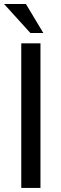

<svg xmlns="http://www.w3.org/2000/svg" viewBox="-23 -928 302 948"><path d="M176.8 -713.9V0H82V-713.9ZM105 -908.2 190.9 -765.1H127L-2.9 -908.2Z"/></svg>

Font: XB Khoramshahr
Style: Regular
Weight: 400
Designer: Behnam
Foundry: Irmug
Version: Version 8.005 2009